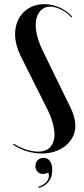

<svg xmlns="http://www.w3.org/2000/svg" viewBox="-20 -728 404 922"><path d="M241.8 -83.2Q241.8 -63.5 236.2 -47.8Q230.8 -32 220.8 -21.2Q210.8 -10.5 196.1 -5.1Q181.5 0.2 163.2 0.2Q136.8 0.2 105.5 -9.9Q74.2 -20 46.2 -38L43.2 -33Q75.2 -12 110.2 -1.5Q145.2 9 181.2 9Q215.5 9 244.9 -1Q274.2 -11 295.8 -28.9Q317.2 -46.8 329.5 -71Q341.8 -95.2 341.8 -124.2Q341.8 -143.8 336.2 -164.9Q330.8 -186 320.5 -207.5L187 -480.8Q169.2 -517 160.4 -548.6Q151.5 -580.2 151.5 -607.5Q151.5 -627.8 156.5 -644.1Q161.5 -660.5 170.8 -672.1Q180 -683.8 192.5 -690Q205 -696.2 220.8 -696.2Q245 -696.2 273.8 -681.9Q302.5 -667.5 322.8 -644.2L326.8 -648.2Q300.8 -677 265.5 -692.5Q230.2 -708 192.5 -708Q161.5 -708 135.9 -697.4Q110.2 -686.8 91.5 -667.4Q72.8 -648 62.6 -621.6Q52.5 -595.2 52.5 -563.5Q52.5 -539.5 59 -513.8Q65.5 -488 78.2 -461.2L203.5 -210.8Q223 -173.2 232 -141.8Q241 -110.2 241.8 -83.2ZM212.2 100.5Q220.2 123.2 206 142Q191.8 160.8 164 169L166.5 174.5Q181.5 170.8 193.6 162.8Q205.8 154.8 214.1 143.6Q222.5 132.5 226.8 118.5Q231 104.5 231 88.5Q231 60.8 219.8 45.4Q208.5 30 189.2 30Q171.8 30 161 41.1Q150.2 52.2 150.2 69.5Q150.2 85.5 160.4 96.5Q170.5 107.5 187 107.5Q193.2 107.5 199.1 105.6Q205 103.8 212.2 100.5Z"/></svg>

Font: Moniqa Black
Style: Regular
Weight: 900
Designer: Rajesh Rajput
Foundry: Rajesh Rajput
Version: Version 1.000